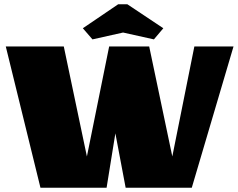

<svg xmlns="http://www.w3.org/2000/svg" viewBox="-20 -877 1111 897"><path d="M7 0ZM1071 -660 876 0H567L519 -254L478 0H169L7 -660H278L386 -146L490 -660H677L785 -146L888 -660ZM412 -693 367 -745 532 -857H575L743 -745L699 -693L555 -725Z"/></svg>

Font: Sansita Black
Style: Regular
Weight: 900
Designer: Pablo Cosgaya
Foundry: Omnibus-Type
Version: Version 1.006; ttfautohint (v1.5)